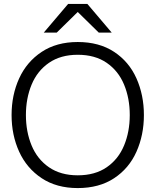

<svg xmlns="http://www.w3.org/2000/svg" viewBox="-20 -946 793 978"><path d="M39 -360Q39 -462 77.5 -546.5Q116 -631 192 -681.5Q268 -732 376 -732Q485 -732 561 -682Q637 -632 675 -547Q713 -462 713 -360Q713 -258 675 -173Q637 -88 561 -38Q485 12 376 12Q268 12 192 -38.5Q116 -89 77.5 -173.5Q39 -258 39 -360ZM376 -53Q464 -53 523.5 -94Q583 -135 612 -205Q641 -275 641 -360Q641 -445 612 -515Q583 -585 523.5 -626Q464 -667 376 -667Q289 -667 229.5 -626Q170 -585 141 -515Q112 -445 112 -360Q112 -275 141 -205Q170 -135 229.5 -94Q289 -53 376 -53ZM549 -780H483L376 -885L269 -780H203L327 -926H425Z"/></svg>

Font: Aspekta 300
Style: Regular
Weight: 300
Designer: Ivo Dolenc
Version: Version 2.000